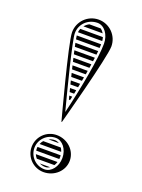

<svg xmlns="http://www.w3.org/2000/svg" viewBox="-129 -699 577 780"><g transform="rotate(20 160.0 -309.5)"><path d="M202.9 -548H97.4C97.9 -543.9 98.8 -538.5 100 -532H202.1C202.5 -537.7 202.8 -543.1 202.9 -548ZM201 -518H102.6C103.6 -513 104.7 -507.7 106 -502H199.3C199.9 -507.5 200.5 -512.9 201 -518ZM197.6 -488H109C110.1 -482.9 111.3 -477.5 112.6 -472H195.4C196.2 -477.5 196.9 -482.8 197.6 -488ZM193.4 -458H115.8C117 -452.8 118.3 -447.4 119.5 -442H190.9C191.7 -447.4 192.6 -452.8 193.4 -458ZM188.5 -428H122.8C124.1 -422.7 125.4 -417.4 126.7 -412H185.8C186.7 -417.4 187.7 -422.7 188.5 -428ZM183.3 -398H130.1C131.4 -392.7 132.7 -387.3 134 -382H180.3C181.3 -387.4 182.3 -392.7 183.3 -398ZM177.6 -368H137.4C138.8 -362.6 140.1 -357.3 141.4 -352H174.5C175.5 -357.3 176.6 -362.7 177.6 -368ZM171.6 -338H144.9C146.3 -332.6 147.6 -327.3 149 -322H168.3C169.4 -327.3 170.5 -332.7 171.6 -338ZM165.3 -308H152.5C153.9 -302.5 155.3 -297.2 156.7 -292H161.8C163 -297.3 164.2 -302.6 165.3 -308ZM130.1 -608C122.4 -604.1 115.6 -598.6 110.3 -592H193.5C189.6 -598.7 184.8 -604.1 179.6 -608ZM101.8 -578C99.7 -573 98.2 -567.6 97.5 -562H202.6C202.1 -567.7 201 -573 199.5 -578ZM106.3 -82H199.8C198 -88 195.4 -93.3 192.3 -98H116.2C112.1 -93.3 108.7 -87.9 106.3 -82ZM102.5 -68C102.2 -65.4 102 -62.7 102 -60C102 -57.3 102.2 -54.6 102.5 -52H202.6C202.9 -54.6 203 -57.3 203 -60C203 -62.7 202.9 -65.4 202.6 -68ZM134.3 -112H178.7C172.9 -115.9 166.4 -118 160 -118C150.8 -118 142 -115.8 134.3 -112ZM192.4 -22C195.4 -26.7 198 -32 199.8 -38H106.3C108.7 -32.1 112.1 -26.7 116.2 -22ZM178.7 -8H134.3C142 -4.2 150.8 -2 160 -2C166.4 -2 172.9 -4.1 178.7 -8ZM80 -60C80 -15.8 115.8 20 160 20C206.9 20 245 -15.8 245 -60C245 -104.2 206.9 -140 160 -140C115.8 -140 80 -104.2 80 -60ZM245 -554C245 -601 207 -639 160 -639C113 -639 75 -601 75 -554C75 -507 159 -197 159 -197H161C161 -197 245 -507 245 -554ZM92 -60C92 -97.5 122.5 -128 160 -128C189.3 -128 213 -97.5 213 -60C213 -22.5 189.3 8 160 8C122.5 8 92 -22.5 92 -60ZM213 -554C213 -492 186.4 -349.4 160 -239.7C137.3 -325.3 87 -521.9 87 -554C87 -594.4 119.6 -625 160 -625C189.3 -625 213 -593.2 213 -554Z"/></g></svg>

Font: SortefaxS02
Style: Medium
Weight: 500
Designer: gluk
Foundry: gluk
Version: Version 0.261